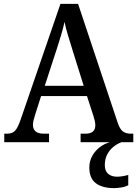

<svg xmlns="http://www.w3.org/2000/svg" viewBox="-20 -734 708 991"><path d="M2 0V-44H17Q43 -44 57.5 -59Q72 -74 88 -121L292 -714H383L588 -99Q599 -67 614.5 -55.5Q630 -44 656 -44H668V0H396V-44H421Q472 -44 472 -87Q472 -97 469.5 -109Q467 -121 463 -133L429 -238H192L161 -141Q157 -129 153.5 -114.5Q150 -100 150 -90Q150 -44 206 -44H233V0ZM211 -291H412L356 -470Q343 -512 331.5 -549.5Q320 -587 313 -621Q306 -588 295.5 -553Q285 -518 272 -478ZM569 237Q508 237 474.5 211.5Q441 186 441 130Q441 98 456 71Q471 44 495.5 25.5Q520 7 547 0H607Q587 7 567 22.5Q547 38 534 62Q521 86 521 118Q521 149 538.5 163.5Q556 178 584 178Q609 178 642 169V222Q628 230 606 233.5Q584 237 569 237Z"/></svg>

Font: Noto Serif Tamil SemiCondensed Medium
Style: Italic
Weight: 500
Width: 4
Italic angle: -12°
Designer: Indian Type Foundry, Tom Grace, and the Monotype Design Team
Foundry: Monotype Imaging Inc.
Version: Version 2.003; ttfautohint (v1.8.4.7-5d5b)